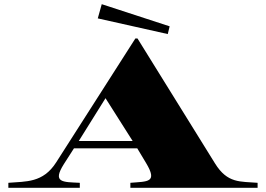

<svg xmlns="http://www.w3.org/2000/svg" viewBox="-20 -899 1273 919"><path d="M20 -24V0H362V-24C280 -28 229 -24 286 -114L334 -189H637L679 -119C736 -24 687 -31 604 -24V0H1213V-24C1130 -31 1069 -20 1009 -117L638 -715H628L249 -122C186 -23 104 -31 20 -24ZM357 -224 485 -429 615 -224ZM448 -811 783 -736 792 -773 467 -879Z"/></svg>

Font: Sprat Extended Black
Style: Regular
Weight: 900
Width: 9
Designer: Ethan Nakache
Foundry: Collletttivo
Version: Version 2.000;Glyphs 3.2 (3217)